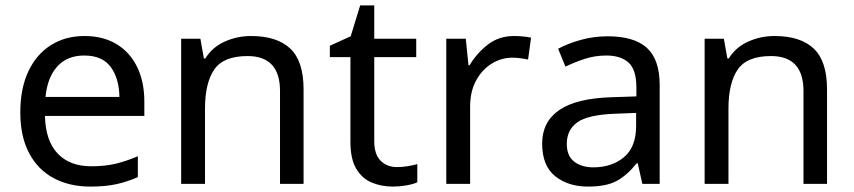

<svg xmlns="http://www.w3.org/2000/svg" viewBox="-20 -679 3155 709"><path d="M292 -546Q361 -546 410.5 -516Q460 -486 486.5 -431.5Q513 -377 513 -304V-251H146Q148 -160 192.5 -112.5Q237 -65 317 -65Q368 -65 407.5 -74.5Q447 -84 489 -102V-25Q448 -7 408 1.5Q368 10 313 10Q237 10 178.5 -21Q120 -52 87.5 -113.5Q55 -175 55 -264Q55 -352 84.5 -415Q114 -478 167.5 -512Q221 -546 292 -546ZM291 -474Q228 -474 191.5 -433.5Q155 -393 148 -321H421Q420 -389 389 -431.5Q358 -474 291 -474Z M907 -546Q1003 -546 1052 -499.5Q1101 -453 1101 -349V0H1014V-343Q1014 -472 894 -472Q805 -472 771 -422Q737 -372 737 -278V0H649V-536H720L733 -463H738Q764 -505 810 -525.5Q856 -546 907 -546Z M1446 -62Q1466 -62 1487 -65.5Q1508 -69 1521 -73V-6Q1507 1 1481 5.5Q1455 10 1431 10Q1389 10 1353.5 -4.5Q1318 -19 1296 -55Q1274 -91 1274 -156V-468H1198V-510L1275 -545L1310 -659H1362V-536H1517V-468H1362V-158Q1362 -109 1385.5 -85.5Q1409 -62 1446 -62Z M1878 -546Q1893 -546 1910.5 -544.5Q1928 -543 1941 -540L1930 -459Q1917 -462 1901.5 -464Q1886 -466 1872 -466Q1831 -466 1795 -443.5Q1759 -421 1737.5 -380.5Q1716 -340 1716 -286V0H1628V-536H1700L1710 -438H1714Q1740 -482 1781 -514Q1822 -546 1878 -546Z M2224 -545Q2322 -545 2369 -502Q2416 -459 2416 -365V0H2352L2335 -76H2331Q2296 -32 2257.5 -11Q2219 10 2151 10Q2078 10 2030 -28.5Q1982 -67 1982 -149Q1982 -229 2045 -272.5Q2108 -316 2239 -320L2330 -323V-355Q2330 -422 2301 -448Q2272 -474 2219 -474Q2177 -474 2139 -461.5Q2101 -449 2068 -433L2041 -499Q2076 -518 2124 -531.5Q2172 -545 2224 -545ZM2250 -259Q2150 -255 2111.5 -227Q2073 -199 2073 -148Q2073 -103 2100.5 -82Q2128 -61 2171 -61Q2239 -61 2284 -98.5Q2329 -136 2329 -214V-262Z M2840 -546Q2936 -546 2985 -499.5Q3034 -453 3034 -349V0H2947V-343Q2947 -472 2827 -472Q2738 -472 2704 -422Q2670 -372 2670 -278V0H2582V-536H2653L2666 -463H2671Q2697 -505 2743 -525.5Q2789 -546 2840 -546Z"/></svg>

Font: Noto Sans Myanmar UI
Style: Regular
Weight: 400
Designer: Monotype Design Team
Foundry: Monotype Imaging Inc.
Version: Version 2.103; ttfautohint (v1.8.4.7-5d5b)